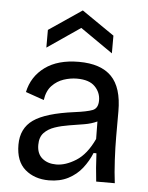

<svg xmlns="http://www.w3.org/2000/svg" viewBox="-54 -807 668 864"><g transform="rotate(5 279.5 -374.5)"><path d="M199 13Q134 13 91.5 -23.5Q49 -60 49 -135Q49 -209 103.5 -247.5Q158 -286 288 -303Q343 -310 368 -319.5Q393 -329 393 -365Q393 -401 367 -427.5Q341 -454 286 -454Q256 -454 226 -444Q196 -434 173.5 -410.5Q151 -387 145 -345L62 -374Q77 -445 135 -487.5Q193 -530 288 -530Q387 -530 435.5 -480.5Q484 -431 484 -324V-209Q484 -162 487 -104.5Q490 -47 496 0H412Q405 -61 402 -127H389Q374 -90 349 -58Q324 -26 286.5 -6.5Q249 13 199 13ZM226 -61Q268 -61 315 -90.5Q362 -120 395 -191L394 -270Q369 -258 336 -252.5Q303 -247 268.5 -241.5Q234 -236 204.5 -226Q175 -216 156.5 -196.5Q138 -177 138 -142Q138 -102 162.5 -81.5Q187 -61 226 -61ZM136 -581V-661L285 -762L432 -661V-581L285 -683Z"/></g></svg>

Font: Bricolage Grotesque 12pt
Style: Regular
Weight: 400
Designer: Mathieu Triay
Foundry: Atelier Triay
Version: Version 1.001; ttfautohint (v1.8.4.7-5d5b);gftools[0.9.33.de